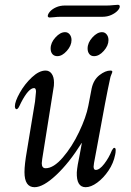

<svg xmlns="http://www.w3.org/2000/svg" viewBox="-20 -770 545 800"><path d="M82 -53Q82 -84 92 -141L126 -347Q130 -383 130 -388Q130 -403 122 -403Q99 -403 68 -343Q66 -339 61.5 -329.5Q57 -320 54 -317.5Q51 -315 48 -315Q46 -315 44 -318.5Q42 -322 42 -327Q42 -347 62.5 -383.5Q83 -420 113 -448Q143 -476 170 -476Q186 -476 195.5 -462.5Q205 -449 205 -426Q205 -411 203 -403L156 -108Q154 -94 154 -90Q154 -69 170 -69Q203 -69 241.5 -113.5Q280 -158 309.5 -220Q339 -282 348 -329L362 -402Q370 -438 394.5 -457Q419 -476 440 -476Q448 -476 448 -471Q448 -468 444 -459.5Q440 -451 438 -439Q424 -377 383 -151L377 -119Q370 -84 370 -76Q370 -62 379 -62Q395 -62 414.5 -87.5Q434 -113 446 -143Q452 -154 456 -154Q462 -154 462 -145Q462 -134 460 -126Q453 -90 432 -59Q411 -28 385 -9Q359 10 337 10Q298 10 300 -52Q302 -79 312 -125L321 -174H320Q268 -91 214 -40.5Q160 10 124 10Q82 10 82 -53ZM191 -568Q191 -592 211 -614Q231 -636 251 -636Q263 -636 270.5 -626.5Q278 -617 278 -603Q278 -580 258.5 -558Q239 -536 219 -536Q206 -536 198.5 -544.5Q191 -553 191 -568ZM345 -568Q345 -592 365 -614Q385 -636 405 -636Q417 -636 424.5 -626.5Q432 -617 432 -603Q432 -580 412.5 -558Q393 -536 372 -536Q359 -536 352 -545Q345 -554 345 -568ZM179 -703Q179 -711 188 -721.5Q197 -732 213.5 -739.5Q230 -747 251 -747H426Q438 -747 451 -748.5Q464 -750 471 -750Q479 -750 479 -743Q479 -735 469.5 -725Q460 -715 443.5 -707.5Q427 -700 406 -700H231Q219 -700 206.5 -698.5Q194 -697 187 -697Q183 -697 181 -699Q179 -701 179 -703Z"/></svg>

Font: Charm
Style: Regular
Weight: 400
Designer: Katatrad Aksorn Co.,Ltd.
Foundry: Cadson Demak Co.,Ltd.
Version: Version 1.001